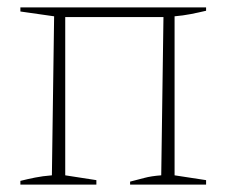

<svg xmlns="http://www.w3.org/2000/svg" viewBox="-20 -498 613 518"><path d="M35 0V-10Q55 -15 75 -19Q95 -23 120 -25L126 -454L35 -467V-478H536V-469Q515 -464 494.5 -460Q474 -456 451 -454V-25L536 -12V0H331V-8Q351 -13 369.5 -18Q388 -23 415 -25L421 -452H156V-25L240 -12V0Z"/></svg>

Font: Piazzolla Thin
Style: Regular
Weight: 100
Designer: Juan Pablo del Peral
Foundry: Huerta Tipografica
Version: Version 1.330